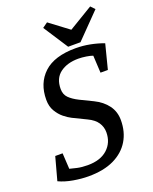

<svg xmlns="http://www.w3.org/2000/svg" viewBox="-151 -886 784 981"><g transform="rotate(-20 241.0 -395.5)"><path d="M158 11Q120 11 76.5 3.5Q33 -4 -1 -20L33 -145H73L78 -59Q92 -55 117 -49.5Q142 -44 174 -44Q243 -44 281.5 -79Q320 -114 320 -170Q320 -199 304 -223Q288 -247 252 -264L178 -300Q160 -309 139.5 -325.5Q119 -342 103.5 -368Q88 -394 88 -430Q88 -520 145.5 -573.5Q203 -627 319 -627Q358 -627 396.5 -619.5Q435 -612 470 -599L436 -466H396L391 -560Q378 -565 355.5 -568.5Q333 -572 313 -572Q253 -572 214.5 -543.5Q176 -515 176 -457Q176 -427 194.5 -408.5Q213 -390 245 -374L315 -340Q360 -318 385.5 -283.5Q411 -249 411 -203Q411 -139 382 -91Q353 -43 297 -16Q241 11 158 11ZM286 -647 199 -781 227 -801 331 -723 462 -802 483 -780 353 -647Z"/></g></svg>

Font: Manuale Medium
Style: Italic
Weight: 500
Italic angle: -11°
Version: Version 1.002